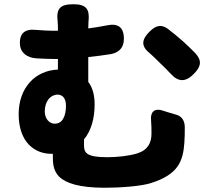

<svg xmlns="http://www.w3.org/2000/svg" viewBox="-20 -828 1020 905"><path d="M844 -632C819 -654 794 -675 770 -693C738 -715 714 -707 686 -680C648 -643 643 -611 685 -578C701 -564 717 -548 733 -532C751 -515 768 -498 785 -480C821 -440 856 -441 894 -480C928 -514 933 -543 900 -578C883 -595 864 -614 844 -632ZM209 -361C220 -374 235 -382 252 -382C275 -382 291 -364 291 -330C291 -306 287 -284 278 -269C270 -254 257 -245 237 -245C214 -245 191 -267 191 -303C191 -327 198 -347 209 -361ZM259 5C290 35 352 57 475 57C543 57 649 50 694 34C820 -6 843 -69 849 -155C851 -182 851 -201 851 -228C851 -260 836 -280 812 -287L768 -300L743 -308C709 -318 688 -301 692 -261C694 -239 694 -218 694 -198C694 -156 678 -121 627 -105C589 -93 532 -87 486 -87C385 -87 376 -109 376 -144V-171C411 -213 426 -272 426 -336C426 -378 417 -415 396 -442V-559C431 -563 467 -567 503 -573C543 -581 564 -605 564 -645C564 -700 536 -720 482 -708C452 -702 424 -698 396 -694C396 -705 397 -715 397 -724C404 -785 387 -808 326 -808C262 -808 244 -787 252 -724C253 -712 253 -698 253 -683H229C206 -683 179 -685 150 -687C99 -693 71 -672 74 -620C76 -578 109 -556 151 -553C186 -551 215 -550 240 -550H253V-500C145 -496 68 -413 68 -290C68 -159 142 -103 222 -103H229V-96C229 -64 229 -25 259 5Z"/></svg>

Font: GenSenRounded2 TW H
Style: Regular
Weight: 900
Version: Version 2.100;PS 2.1;hotconv 16.6.51;makeotf.lib2.5.65220 DE